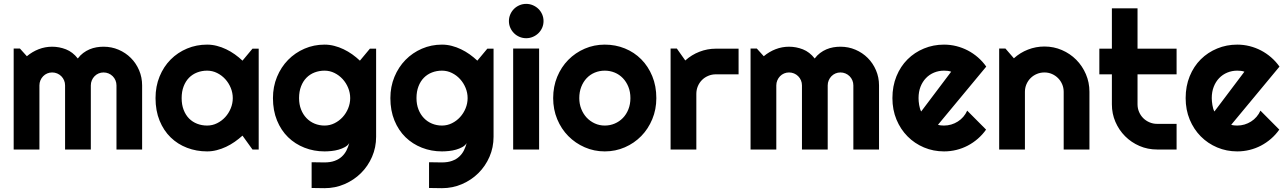

<svg xmlns="http://www.w3.org/2000/svg" viewBox="-20 -774 6660 994"><path d="M715.8 0H583V-332Q583 -345.7 577.9 -357.9Q572.8 -370.1 563.5 -379.4Q554.2 -388.7 542 -393.8Q529.8 -398.9 516.1 -398.9Q502.4 -398.9 490.5 -393.8Q478.5 -388.7 469.5 -379.4Q460.4 -370.1 455.3 -357.9Q450.2 -345.7 450.2 -332V0H316.9V-332Q316.9 -345.7 311.8 -357.9Q306.6 -370.1 297.4 -379.4Q288.1 -388.7 275.9 -393.8Q263.7 -398.9 250 -398.9Q236.3 -398.9 224.4 -393.8Q212.4 -388.7 203.4 -379.4Q194.3 -370.1 189.2 -357.9Q184.1 -345.7 184.1 -332V0H50.8V-522.9H83L119.1 -482.9Q147 -506.3 180.4 -519.3Q213.9 -532.2 250 -532.2Q286.6 -532.2 321.5 -518.6Q356.4 -504.9 382.8 -471.2Q395 -487.8 410.6 -499.5Q426.3 -511.2 443.6 -518.6Q460.9 -525.9 479.5 -529.1Q498 -532.2 516.1 -532.2Q557.6 -532.2 594 -516.6Q630.4 -501 657.5 -473.9Q684.6 -446.8 700.2 -410.2Q715.8 -373.5 715.8 -332Z M1319.3 0H1287.1L1235.4 -71.8Q1216.3 -54.7 1195.1 -39.8Q1173.8 -24.9 1150.4 -13.9Q1127 -2.9 1102.3 3.4Q1077.6 9.8 1052.2 9.8Q997.1 9.8 948.5 -8.8Q899.9 -27.3 863.5 -62.7Q827.1 -98.1 806.2 -149.4Q785.2 -200.7 785.2 -266.1Q785.2 -327.1 806.2 -378.2Q827.1 -429.2 863.5 -465.8Q899.9 -502.4 948.5 -522.7Q997.1 -543 1052.2 -543Q1077.6 -543 1102.5 -536.6Q1127.4 -530.3 1150.9 -519Q1174.3 -507.8 1195.6 -492.7Q1216.8 -477.5 1235.4 -460L1287.1 -522H1319.3ZM1185.1 -266.1Q1185.1 -293.5 1174.6 -319.1Q1164.1 -344.7 1146 -364.5Q1127.9 -384.3 1103.8 -396.2Q1079.6 -408.2 1052.2 -408.2Q1024.9 -408.2 1000.7 -398.9Q976.6 -389.6 958.7 -371.6Q940.9 -353.5 930.7 -326.9Q920.4 -300.3 920.4 -266.1Q920.4 -231.9 930.7 -205.3Q940.9 -178.7 958.7 -160.6Q976.6 -142.6 1000.7 -133.3Q1024.9 -124 1052.2 -124Q1079.6 -124 1103.8 -136Q1127.9 -147.9 1146 -167.7Q1164.1 -187.5 1174.6 -213.1Q1185.1 -238.8 1185.1 -266.1Z M1793 -266.1Q1793 -293.5 1782.5 -319.1Q1772 -344.7 1753.9 -364.5Q1735.8 -384.3 1711.7 -396.2Q1687.5 -408.2 1660.2 -408.2Q1632.8 -408.2 1608.6 -398.9Q1584.5 -389.6 1566.7 -371.6Q1548.8 -353.5 1538.6 -326.9Q1528.3 -300.3 1528.3 -266.1Q1528.3 -233.4 1538.6 -207.3Q1548.8 -181.2 1566.7 -162.6Q1584.5 -144 1608.6 -134Q1632.8 -124 1660.2 -124Q1687.5 -124 1711.7 -136Q1735.8 -147.9 1753.9 -167.7Q1772 -187.5 1782.5 -213.1Q1793 -238.8 1793 -266.1ZM1927.2 -65.9Q1927.2 -10.7 1906.2 37.6Q1885.3 85.9 1848.9 122.1Q1812.5 158.2 1763.9 179.2Q1715.3 200.2 1660.2 200.2L1593.3 199.2V65.9L1659.2 66.9Q1690.4 66.9 1712.4 58.8Q1734.4 50.8 1749.5 36.9Q1764.6 22.9 1773.7 4.9Q1782.7 -13.2 1788.1 -33.2Q1780.3 -20.5 1765.6 -12.5Q1751 -4.4 1733.2 0.7Q1715.3 5.9 1696 7.8Q1676.8 9.8 1660.2 9.8Q1605 9.8 1556.4 -9.3Q1507.8 -28.3 1471.4 -63.7Q1435.1 -99.1 1414.1 -150.4Q1393.1 -201.7 1393.1 -266.1Q1393.1 -325.2 1414.1 -376Q1435.1 -426.8 1471.4 -463.9Q1507.8 -501 1556.4 -522Q1605 -543 1660.2 -543Q1685.5 -543 1710.4 -536.6Q1735.4 -530.3 1758.8 -519Q1782.2 -507.8 1803.5 -492.7Q1824.7 -477.5 1843.3 -460L1895 -522H1927.2Z M2400.9 -266.1Q2400.9 -293.5 2390.4 -319.1Q2379.9 -344.7 2361.8 -364.5Q2343.8 -384.3 2319.6 -396.2Q2295.4 -408.2 2268.1 -408.2Q2240.7 -408.2 2216.6 -398.9Q2192.4 -389.6 2174.6 -371.6Q2156.7 -353.5 2146.5 -326.9Q2136.2 -300.3 2136.2 -266.1Q2136.2 -233.4 2146.5 -207.3Q2156.7 -181.2 2174.6 -162.6Q2192.4 -144 2216.6 -134Q2240.7 -124 2268.1 -124Q2295.4 -124 2319.6 -136Q2343.8 -147.9 2361.8 -167.7Q2379.9 -187.5 2390.4 -213.1Q2400.9 -238.8 2400.9 -266.1ZM2535.2 -65.9Q2535.2 -10.7 2514.2 37.6Q2493.2 85.9 2456.8 122.1Q2420.4 158.2 2371.8 179.2Q2323.2 200.2 2268.1 200.2L2201.2 199.2V65.9L2267.1 66.9Q2298.3 66.9 2320.3 58.8Q2342.3 50.8 2357.4 36.9Q2372.6 22.9 2381.6 4.9Q2390.6 -13.2 2396 -33.2Q2388.2 -20.5 2373.5 -12.5Q2358.9 -4.4 2341.1 0.7Q2323.2 5.9 2304 7.8Q2284.7 9.8 2268.1 9.8Q2212.9 9.8 2164.3 -9.3Q2115.7 -28.3 2079.3 -63.7Q2043 -99.1 2022 -150.4Q2001 -201.7 2001 -266.1Q2001 -325.2 2022 -376Q2043 -426.8 2079.3 -463.9Q2115.7 -501 2164.3 -522Q2212.9 -543 2268.1 -543Q2293.5 -543 2318.4 -536.6Q2343.3 -530.3 2366.7 -519Q2390.1 -507.8 2411.4 -492.7Q2432.6 -477.5 2451.2 -460L2502.9 -522H2535.2Z M2793.9 -665Q2793.9 -646.5 2786.9 -630.4Q2779.8 -614.3 2767.6 -602.3Q2755.4 -590.3 2739 -583.3Q2722.7 -576.2 2704.1 -576.2Q2685.5 -576.2 2669.2 -583.3Q2652.8 -590.3 2640.9 -602.3Q2628.9 -614.3 2621.8 -630.4Q2614.7 -646.5 2614.7 -665Q2614.7 -683.1 2621.8 -699.5Q2628.9 -715.8 2640.9 -727.8Q2652.8 -739.7 2669.2 -746.8Q2685.5 -753.9 2704.1 -753.9Q2722.7 -753.9 2739 -746.8Q2755.4 -739.7 2767.6 -727.8Q2779.8 -715.8 2786.9 -699.5Q2793.9 -683.1 2793.9 -665ZM2771 0H2636.7V-522.9H2771Z M3377.9 -266.1Q3377.9 -207.5 3356.9 -157Q3335.9 -106.4 3299.8 -69.6Q3263.7 -32.7 3215.1 -11.5Q3166.5 9.8 3110.8 9.8Q3055.7 9.8 3007.1 -11.5Q2958.5 -32.7 2922.1 -69.6Q2885.7 -106.4 2864.7 -157Q2843.8 -207.5 2843.8 -266.1Q2843.8 -325.7 2864.7 -376.5Q2885.7 -427.2 2922.1 -464.1Q2958.5 -501 3007.1 -522Q3055.7 -543 3110.8 -543Q3166.5 -543 3215.1 -523.2Q3263.7 -503.4 3299.8 -467Q3335.9 -430.7 3356.9 -379.6Q3377.9 -328.6 3377.9 -266.1ZM3243.7 -266.1Q3243.7 -298.3 3233.2 -324.5Q3222.7 -350.6 3204.6 -369.4Q3186.5 -388.2 3162.4 -398.2Q3138.2 -408.2 3110.8 -408.2Q3083.5 -408.2 3059.3 -398.2Q3035.2 -388.2 3017.3 -369.4Q2999.5 -350.6 2989.3 -324.5Q2979 -298.3 2979 -266.1Q2979 -235.8 2989.3 -210Q2999.5 -184.1 3017.3 -165Q3035.2 -146 3059.3 -135Q3083.5 -124 3110.8 -124Q3138.2 -124 3162.4 -134.3Q3186.5 -144.5 3204.6 -163.1Q3222.7 -181.6 3233.2 -208Q3243.7 -234.4 3243.7 -266.1Z M3585 0H3451.7V-522.9H3483.9L3527.8 -460.9Q3560.1 -490.2 3601.1 -506.1Q3642.1 -522 3686 -522H3803.7V-389.2H3686Q3665 -389.2 3646.5 -381.3Q3627.9 -373.5 3614.3 -359.9Q3600.6 -346.2 3592.8 -327.6Q3585 -309.1 3585 -288.1Z M4530.8 0H4397.9V-332Q4397.9 -345.7 4392.8 -357.9Q4387.7 -370.1 4378.4 -379.4Q4369.1 -388.7 4356.9 -393.8Q4344.7 -398.9 4331.1 -398.9Q4317.4 -398.9 4305.4 -393.8Q4293.5 -388.7 4284.4 -379.4Q4275.4 -370.1 4270.3 -357.9Q4265.1 -345.7 4265.1 -332V0H4131.8V-332Q4131.8 -345.7 4126.7 -357.9Q4121.6 -370.1 4112.3 -379.4Q4103 -388.7 4090.8 -393.8Q4078.6 -398.9 4064.9 -398.9Q4051.3 -398.9 4039.3 -393.8Q4027.3 -388.7 4018.3 -379.4Q4009.3 -370.1 4004.2 -357.9Q3999 -345.7 3999 -332V0H3865.7V-522.9H3897.9L3934.1 -482.9Q3961.9 -506.3 3995.4 -519.3Q4028.8 -532.2 4064.9 -532.2Q4101.6 -532.2 4136.5 -518.6Q4171.4 -504.9 4197.8 -471.2Q4210 -487.8 4225.6 -499.5Q4241.2 -511.2 4258.5 -518.6Q4275.9 -525.9 4294.4 -529.1Q4313 -532.2 4331.1 -532.2Q4372.6 -532.2 4408.9 -516.6Q4445.3 -501 4472.4 -473.9Q4499.5 -446.8 4515.1 -410.2Q4530.8 -373.5 4530.8 -332Z M4835.9 -127.9Q4843.8 -125.5 4851.6 -124.8Q4859.4 -124 4867.2 -124Q4886.7 -124 4904.8 -129.4Q4922.9 -134.8 4938.7 -144.8Q4954.6 -154.8 4967 -169.2Q4979.5 -183.6 4987.3 -201.2L5085 -103Q5066.4 -76.7 5042.2 -55.7Q5018.1 -34.7 4990 -20Q4961.9 -5.4 4930.9 2.2Q4899.9 9.8 4867.2 9.8Q4812 9.8 4763.4 -10.7Q4714.8 -31.2 4678.5 -67.9Q4642.1 -104.5 4621.1 -155Q4600.1 -205.6 4600.1 -266.1Q4600.1 -328.1 4621.1 -379.4Q4642.1 -430.7 4678.5 -466.8Q4714.8 -502.9 4763.4 -522.9Q4812 -543 4867.2 -543Q4899.9 -543 4931.2 -535.2Q4962.4 -527.3 4990.5 -512.7Q5018.6 -498 5043 -476.8Q5067.4 -455.6 5085.9 -429.2ZM4904.3 -402.8Q4895 -406.2 4886 -407.2Q4877 -408.2 4867.2 -408.2Q4839.8 -408.2 4815.7 -398.2Q4791.5 -388.2 4773.7 -369.6Q4755.9 -351.1 4745.6 -325Q4735.4 -298.8 4735.4 -266.1Q4735.4 -258.8 4736.1 -249.5Q4736.8 -240.2 4738.5 -230.7Q4740.2 -221.2 4742.7 -212.4Q4745.1 -203.6 4749 -196.8Z M5286.1 0H5152.8V-522.9H5185.1L5229 -472.2Q5261.2 -501.5 5302 -517.3Q5342.8 -533.2 5387.2 -533.2Q5435.1 -533.2 5477.5 -514.9Q5520 -496.6 5551.8 -464.6Q5583.5 -432.6 5601.8 -389.9Q5620.1 -347.2 5620.1 -298.8V0H5486.8V-298.8Q5486.8 -319.3 5479 -337.6Q5471.2 -356 5457.5 -369.6Q5443.8 -383.3 5425.8 -391.1Q5407.7 -398.9 5387.2 -398.9Q5366.2 -398.9 5347.7 -391.1Q5329.1 -383.3 5315.4 -369.6Q5301.8 -356 5293.9 -337.6Q5286.1 -319.3 5286.1 -298.8Z M5970.2 0Q5921.9 0 5879.4 -18.3Q5836.9 -36.6 5804.9 -68.6Q5772.9 -100.6 5754.6 -143.1Q5736.3 -185.5 5736.3 -233.9V-389.2H5671.4V-522H5736.3V-731H5869.1V-522H6071.3V-389.2H5869.1V-233.9Q5869.1 -212.9 5877 -194.6Q5884.8 -176.3 5898.4 -162.6Q5912.1 -148.9 5930.7 -140.9Q5949.2 -132.8 5970.2 -132.8H6071.3V0Z M6354 -127.9Q6361.8 -125.5 6369.6 -124.8Q6377.4 -124 6385.3 -124Q6404.8 -124 6422.9 -129.4Q6440.9 -134.8 6456.8 -144.8Q6472.7 -154.8 6485.1 -169.2Q6497.6 -183.6 6505.4 -201.2L6603 -103Q6584.5 -76.7 6560.3 -55.7Q6536.1 -34.7 6508.1 -20Q6480 -5.4 6449 2.2Q6418 9.8 6385.3 9.8Q6330.1 9.8 6281.5 -10.7Q6232.9 -31.2 6196.5 -67.9Q6160.2 -104.5 6139.2 -155Q6118.2 -205.6 6118.2 -266.1Q6118.2 -328.1 6139.2 -379.4Q6160.2 -430.7 6196.5 -466.8Q6232.9 -502.9 6281.5 -522.9Q6330.1 -543 6385.3 -543Q6418 -543 6449.2 -535.2Q6480.5 -527.3 6508.5 -512.7Q6536.6 -498 6561 -476.8Q6585.4 -455.6 6604 -429.2ZM6422.4 -402.8Q6413.1 -406.2 6404.1 -407.2Q6395 -408.2 6385.3 -408.2Q6357.9 -408.2 6333.7 -398.2Q6309.6 -388.2 6291.7 -369.6Q6273.9 -351.1 6263.7 -325Q6253.4 -298.8 6253.4 -266.1Q6253.4 -258.8 6254.2 -249.5Q6254.9 -240.2 6256.6 -230.7Q6258.3 -221.2 6260.7 -212.4Q6263.2 -203.6 6267.1 -196.8Z"/></svg>

Font: Righteous
Style: Regular
Weight: 400
Version: Version 1.000